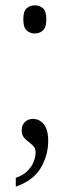

<svg xmlns="http://www.w3.org/2000/svg" viewBox="-20 -543 261 717"><path d="M39 154V121Q66 112 82 96Q98 80 105.5 61.5Q113 43 113 26Q113 12 105 3Q97 -6 87 -13Q77 -20 69 -30Q61 -40 61 -57Q61 -76 73 -87.5Q85 -99 103 -99Q127 -99 143.5 -79Q160 -59 160 -17Q160 36 132.5 83.5Q105 131 39 154ZM110 -418Q92 -418 79.5 -429.5Q67 -441 67 -471Q67 -501 79.5 -512Q92 -523 110 -523Q128 -523 140.5 -512Q153 -501 153 -471Q153 -441 140.5 -429.5Q128 -418 110 -418Z"/></svg>

Font: Noto Serif Khmer Condensed Light
Style: Regular
Weight: 300
Width: 3
Designer: Danh Hong and the Monotype Design Team
Foundry: Monotype Imaging Inc.
Version: Version 2.004